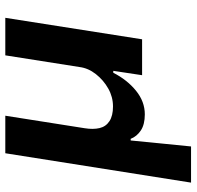

<svg xmlns="http://www.w3.org/2000/svg" viewBox="-28 -514 723 706"><g transform="rotate(-90 333.0 -161.5)"><path d="M14 180 122 -503H260L214 -211Q209 -180 214.5 -156.5Q220 -133 240 -120Q260 -107 294 -107Q329 -107 360 -124.5Q391 -142 413 -170Q435 -198 439 -230L482 -503H620L541 0H409L425 -106H418Q392 -55 352 -22.5Q312 10 265 10Q228 10 206 -4.5Q184 -19 175 -42H169L147 180Z"/></g></svg>

Font: Nunito Sans 6pt
Style: Bold Italic
Weight: 700
Italic angle: -9°
Version: Version 3.101;gftools[0.9.27]